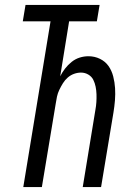

<svg xmlns="http://www.w3.org/2000/svg" viewBox="-20 -755 540 775"><path d="M74 0 184 -669H72L83 -735H382L371 -669H259L223 -447Q231 -463 242.5 -478Q254 -493 269 -505Q284 -517 301.5 -522.5Q319 -528 337 -528Q362 -528 383.5 -517.5Q405 -507 418 -488.5Q431 -470 437 -446.5Q443 -423 444.5 -399Q446 -375 444 -350Q442 -325 438 -301L388 0H314L365 -311Q368 -327 369 -343Q370 -359 369.5 -374.5Q369 -390 366 -405Q363 -420 356.5 -433Q350 -446 336.5 -454Q323 -462 307 -462Q293 -462 279 -457Q265 -452 253.5 -442Q242 -432 234 -419Q226 -406 219.5 -392.5Q213 -379 210 -365Q207 -351 205 -337L149 0Z"/></svg>

Font: Iosevka Oblique
Style: Regular
Weight: 400
Italic angle: -9°
Monospace: yes
Designer: Belleve Invis
Foundry: Belleve Invis
Version: Version 32.5.0; ttfautohint (v1.8.4)